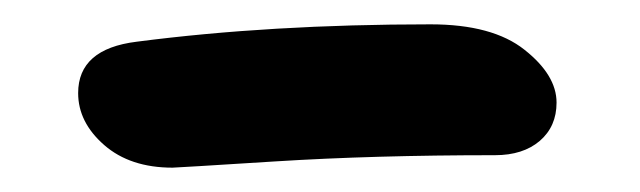

<svg xmlns="http://www.w3.org/2000/svg" viewBox="-20 -726 523 157"><path d="M121.1 -588.9Q86.4 -588.9 65.2 -607.4Q43.9 -626 43.9 -649.9Q43.9 -686 91.8 -691.9Q201.2 -706.1 332 -706.1Q382.8 -706.1 408.9 -685.3Q435.1 -664.6 435.1 -642.1Q435.1 -622.6 421.4 -610.8Q407.7 -599.1 384.8 -599.1Q285.6 -599.1 204.8 -594Q124 -588.9 121.1 -588.9Z"/></svg>

Font: Shantell Sans Irregular Bouncy
Style: Regular
Weight: 500
Designer: Stephen Nixon, Anya Danilova, Shantell Martin
Foundry: Arrow Type
Version: Version 1.006;[9816181b4]